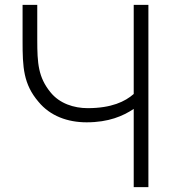

<svg xmlns="http://www.w3.org/2000/svg" viewBox="-20 -770 704 790"><path d="M530.2 -750V-383.3C494.8 -352.1 438.5 -325 340.6 -325C284.4 -325 225 -343.8 187.5 -390.6C137.5 -452.1 133.3 -509.4 133.3 -605.2V-750H72.9V-600C72.9 -493.8 76 -424 138.5 -351C186.5 -292.7 258.3 -266.7 336.5 -266.7C427.1 -266.7 486.5 -292.7 530.2 -321.9V0H590.6V-750Z"/></svg>

Font: Manrope3 Light
Style: Regular
Weight: 300
Designer: Mikhail Sharanda
Foundry: Mikhail Sharanda
Version: Version 3.000;PS 003.000;hotconv 1.0.88;makeotf.lib2.5.64775